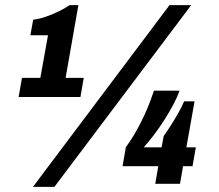

<svg xmlns="http://www.w3.org/2000/svg" viewBox="-20 -720 856 752"><path d="M109 12 644 -700H729L193 12ZM53 -340 66 -415H138L168 -582H99L110 -643Q131 -645 156.5 -653.5Q182 -662 208 -674.5Q234 -687 253 -700H287L237 -415H308L295 -340ZM588 0 600 -69H460L473 -144Q502 -182 531.5 -240Q561 -298 583 -365H683Q676 -343 660.5 -313.5Q645 -284 624.5 -251.5Q604 -219 582.5 -191Q561 -163 543 -143H613L621 -187Q632 -202 647 -225.5Q662 -249 677 -275Q692 -301 701 -323H742L710 -143H747L734 -69H697L685 0Z"/></svg>

Font: Archivo Condensed Black
Style: Italic
Weight: 900
Width: 3
Italic angle: -10°
Designer: Hector Gatti
Foundry: Omnibus-Type
Version: Version 2.001